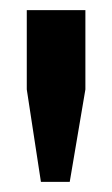

<svg xmlns="http://www.w3.org/2000/svg" viewBox="-20 -749 221 380"><path d="M61 -389 33 -572V-729H149V-572L118 -389Z"/></svg>

Font: Hubot Sans Condensed ExtraLight SemiBold
Style: Regular
Weight: 600
Version: Version 2.000